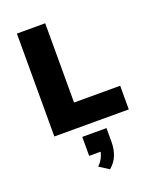

<svg xmlns="http://www.w3.org/2000/svg" viewBox="-182 -810 1008 1236"><g transform="rotate(-20 322.5 -192.0)"><path d="M88 0V-705H282V-162H598V0ZM353 321 287 279Q312 255 324.5 225.5Q337 196 337 173L373 194H256V64H422V159Q422 206 406.5 247.5Q391 289 353 321Z"/></g></svg>

Font: Nunito Sans 6pt Black
Style: Regular
Weight: 900
Version: Version 3.101;gftools[0.9.27]